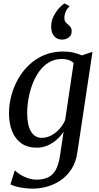

<svg xmlns="http://www.w3.org/2000/svg" viewBox="-20 -851 580 1120"><path d="M431.5 36.5Q423.5 93.5 397.8 134Q372 174.5 335 200Q298 225.5 255 237.5Q212 249.5 169 249.5Q145.5 249.5 120.5 246Q95.5 242.5 74.5 237Q53.5 231.5 41 224.5L66.5 142.5Q77.5 154.5 97.8 167.2Q118 180 143 188.5Q168 197 193 197Q232.5 197 260.2 183.8Q288 170.5 305.2 139.8Q322.5 109 330 57L351 -83Q336 -59.5 312.8 -38Q289.5 -16.5 259.2 -3Q229 10.5 193.5 10.5Q141 10.5 105.2 -14.5Q69.5 -39.5 51 -84.8Q32.5 -130 32.5 -191Q32.5 -241 45.8 -292Q59 -343 85 -389.2Q111 -435.5 149.2 -472Q187.5 -508.5 237.5 -529.5Q287.5 -550.5 349.5 -550.5Q381 -550.5 408.8 -544Q436.5 -537.5 457 -528L519.5 -548.5ZM409.5 -483.5Q398.5 -495 380.8 -501Q363 -507 341.5 -507Q298.5 -507 265.5 -487.2Q232.5 -467.5 208.5 -434Q184.5 -400.5 169 -359.2Q153.5 -318 146 -274.2Q138.5 -230.5 138.5 -190.5Q138.5 -155 144.2 -128.2Q150 -101.5 161.2 -83.2Q172.5 -65 188 -56Q203.5 -47 223 -47Q253 -47 280 -61.5Q307 -76 327.8 -99.8Q348.5 -123.5 360 -150.5ZM341.5 -620Q313.5 -620 296 -640Q278.5 -660 278.5 -695.5Q278.5 -729.5 293.5 -758.2Q308.5 -787 327 -806.2Q345.5 -825.5 355.5 -831H356.5L384 -816.5L384.5 -811.5Q371 -801.5 363.2 -782.8Q355.5 -764 355.5 -746Q355.5 -732.5 361.2 -723.8Q367 -715 377 -708Q385 -702 391.5 -693Q398 -684 398 -668.5Q398 -650.5 389 -640Q380 -629.5 367.8 -624.8Q355.5 -620 344.5 -620Z"/></svg>

Font: Merriweather 60pt
Style: Italic
Weight: 400
Italic angle: -7.8°
Version: Version 2.101